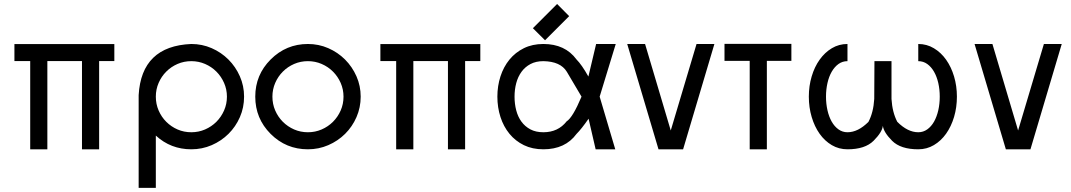

<svg xmlns="http://www.w3.org/2000/svg" viewBox="-20 -741 5333 956"><path d="M388.2 2.4V-437H215.8V2.4H130.4V-437H51.8V-521.5H549.3V-437H473.6V2.4Z M932.6 2.4Q830.1 2.4 755.9 -65.9V194.3H670.4V-267.1Q684.1 -511.7 932.6 -522Q986.3 -522 1033.9 -501.2Q1081.5 -480.5 1117.4 -444.6Q1153.3 -408.7 1174.3 -361.1Q1195.3 -313.5 1195.3 -259.8Q1195.3 -205.6 1174.6 -158Q1153.8 -110.4 1117.9 -74.7Q1082 -39.1 1034.2 -18.3Q986.3 2.4 932.6 2.4ZM932.6 -82.5Q968.8 -82.5 1001 -96.4Q1033.2 -110.4 1057.4 -134.5Q1081.5 -158.7 1095.7 -190.9Q1109.9 -223.1 1109.9 -259.8Q1109.9 -295.9 1095.7 -328.1Q1081.5 -360.4 1057.4 -384.5Q1033.2 -408.7 1001 -422.6Q968.8 -436.5 932.6 -436.5Q896 -436.5 864 -422.6Q832 -408.7 807.9 -384.5Q783.7 -360.4 769.8 -328.1Q755.9 -295.9 755.9 -259.8Q755.9 -223.1 769.8 -190.9Q783.7 -158.7 807.9 -134.5Q832 -110.4 864 -96.4Q896 -82.5 932.6 -82.5Z M1513.2 2.4Q1404.3 2.4 1327.6 -74.2Q1251 -150.9 1251 -259.8Q1251 -368.2 1327.6 -444.8Q1404.8 -522 1513.2 -522Q1566.9 -522 1614.5 -501.2Q1662.1 -480.5 1698 -444.6Q1733.9 -408.7 1754.9 -361.1Q1775.9 -313.5 1775.9 -259.8Q1775.9 -205.6 1755.1 -158Q1734.4 -110.4 1698.5 -74.7Q1662.6 -39.1 1614.7 -18.3Q1566.9 2.4 1513.2 2.4ZM1513.2 -82.5Q1549.3 -82.5 1581.5 -96.4Q1613.8 -110.4 1637.9 -134.5Q1662.1 -158.7 1676.3 -190.9Q1690.4 -223.1 1690.4 -259.8Q1690.4 -295.9 1676.3 -328.1Q1662.1 -360.4 1637.9 -384.5Q1613.8 -408.7 1581.5 -422.6Q1549.3 -436.5 1513.2 -436.5Q1476.6 -436.5 1444.6 -422.6Q1412.6 -408.7 1388.4 -384.5Q1364.3 -360.4 1350.3 -328.1Q1336.4 -295.9 1336.4 -259.8Q1336.4 -223.1 1350.3 -190.9Q1364.3 -158.7 1388.4 -134.5Q1412.6 -110.4 1444.6 -96.4Q1476.6 -82.5 1513.2 -82.5Z M2210.4 2.4V-437H2038.1V2.4H1952.6V-437H1874V-521.5H2371.6V-437H2295.9V2.4Z M3045.9 -522 2965.8 -259.8 3043.5 2.4H2945.8L2910.6 -149.9Q2875.5 -99.1 2850.6 -74.2Q2794.4 2.4 2685.5 2.4Q2630.9 2.4 2588.4 -18.3Q2545.9 -39.1 2516.6 -75Q2487.3 -110.8 2471.9 -158.4Q2456.5 -206.1 2456.5 -259.8Q2456.5 -313 2471.9 -360.6Q2487.3 -408.2 2516.6 -444.1Q2545.9 -480 2588.4 -501Q2630.9 -522 2685.5 -522Q2793.9 -522 2850.6 -444.8Q2876.5 -418.9 2909.7 -359.9L2948.2 -522ZM2685.5 -82.5Q2758.8 -82.5 2801.3 -136.7Q2831.5 -155.3 2875.5 -259.8L2802.2 -383.8Q2771 -435.1 2685.5 -436.5Q2648.4 -436.5 2621.3 -422.1Q2594.2 -407.7 2576.7 -383.5Q2559.1 -359.4 2550.5 -327.4Q2542 -295.4 2542 -259.8Q2542 -224.1 2550.3 -191.9Q2558.6 -159.7 2576.2 -135.5Q2593.8 -111.3 2620.8 -96.9Q2647.9 -82.5 2685.5 -82.5ZM2633.3 -600.6 2753.9 -721.2 2814 -660.6 2693.8 -540.5Z M3258.8 2.4 3103 -522H3191.9L3319.8 -91.3L3448.2 -522H3537.1L3381.3 2.4Z M3712.9 2.4V-438H3587.4V-522.5H3920.4V-438H3798.3V2.4Z M4418.9 -248.5Q4422.9 -181.6 4447.8 -134.3Q4499.5 -82.5 4552.2 -82.5Q4577.1 -82.5 4597.2 -96.9Q4617.2 -111.3 4630.9 -135.5Q4644.5 -159.7 4651.9 -191.9Q4659.2 -224.1 4659.2 -259.8Q4659.2 -295.4 4651.9 -327.6Q4644.5 -359.9 4630.6 -384Q4616.7 -408.2 4596.9 -422.4Q4577.1 -436.5 4552.2 -436.5V-522Q4594.7 -522 4630.1 -500.7Q4665.5 -479.5 4690.9 -443.6Q4716.3 -407.7 4730.5 -360.1Q4744.6 -312.5 4744.6 -259.8Q4744.6 -206.5 4730.5 -158.9Q4716.3 -111.3 4690.9 -75.4Q4665.5 -39.6 4630.1 -18.6Q4594.7 2.4 4552.2 2.4Q4464.4 2.4 4421.9 -40Q4379.4 -83 4376 -114.7Q4372.6 -83 4329.6 -40Q4287.1 2.4 4199.7 2.4Q4157.2 2.4 4121.8 -18.3Q4086.4 -39.1 4061 -75Q4035.6 -110.8 4021.5 -158.4Q4007.3 -206.1 4007.3 -259.8Q4007.3 -313 4021.5 -360.6Q4035.6 -408.2 4061.3 -444.1Q4086.9 -480 4122.1 -501Q4157.2 -522 4199.7 -522V-436.5Q4174.8 -436.5 4155 -422.4Q4135.3 -408.2 4121.3 -384Q4107.4 -359.9 4100.1 -327.6Q4092.8 -295.4 4092.8 -259.8Q4092.8 -224.1 4100.1 -191.9Q4107.4 -159.7 4121.1 -135.5Q4134.8 -111.3 4154.8 -96.9Q4174.8 -82.5 4199.7 -82.5Q4252.4 -82.5 4304.2 -134.3Q4329.1 -181.6 4333 -248.5L4334 -436.5H4418.9Z M4988.3 2.4 4832.5 -522H4921.4L5049.3 -91.3L5177.7 -522H5266.6L5110.8 2.4Z"/></svg>

Font: Proletarsk
Style: Regular
Weight: 400
Designer: Peter Wiegel, original typeface by Carl Albert Fahrenwaldt 1901
Foundry: Peter Wiegel
Version: Version 1.000 2010 initial release